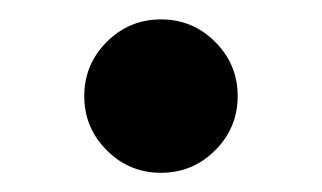

<svg xmlns="http://www.w3.org/2000/svg" viewBox="-20 -165 332 198"><path d="M90.1 -10Q66.9 -33.2 66.9 -65.9Q66.9 -98.6 90.1 -121.8Q113.3 -145 146 -145Q178.7 -145 201.9 -121.8Q225.1 -98.6 225.1 -65.9Q225.1 -33.2 201.9 -10Q178.7 13.2 146 13.2Q113.3 13.2 90.1 -10Z"/></svg>

Font: Cooper* Medium
Style: Regular
Weight: 500
Designer: Owen Earl
Foundry: indestructible type*
Version: Version 0.001